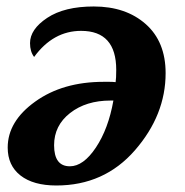

<svg xmlns="http://www.w3.org/2000/svg" viewBox="-20 -566 575 596"><path d="M85.9 -389.2Q73.2 -405.8 73.2 -432.1Q73.2 -475.1 126.5 -510.5Q179.7 -545.9 271 -545.9Q370.6 -545.9 432.4 -491.2Q494.1 -436.5 494.1 -338.9Q494.1 -209 398.9 -99.6Q303.7 9.8 154.8 9.8Q83.5 9.8 43.7 -21.2Q3.9 -52.2 3.9 -107.9Q3.9 -189.5 89.4 -250.7Q174.8 -312 301.8 -312H319.8Q330.1 -312 338.9 -311Q340.8 -322.8 340.8 -349.1Q340.8 -470.2 231.9 -470.2Q145 -470.2 85.9 -389.2ZM332 -253.9H323.2Q247.1 -253.9 197.5 -215.1Q147.9 -176.3 147.9 -115.2Q147.9 -49.8 196.8 -49.8Q238.8 -49.8 277.6 -107.9Q316.4 -166 332 -253.9Z"/></svg>

Font: Droid Serif
Style: Bold Italic
Weight: 700
Italic angle: -12°
Designer: Monotype Design team
Foundry: Monotype Imaging Inc.
Version: Version 1.03